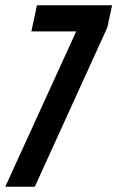

<svg xmlns="http://www.w3.org/2000/svg" viewBox="-27 -708 445 728"><path d="M-7 0 262 -589H92L113 -688H398L380 -604L105 0Z"/></svg>

Font: Saira Ultra Condensed
Style: Bold Italic
Weight: 700
Width: 1
Italic angle: -12°
Designer: Hector Gatti with collaboration of the Omnibus-Type team
Foundry: Omnibus-Type
Version: Version 1.001; ttfautohint (v1.8)